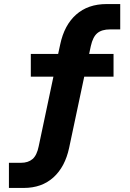

<svg xmlns="http://www.w3.org/2000/svg" viewBox="-20 -736 640 947"><path d="M24 191V67H83Q119 67 140.5 48.5Q162 30 171 -15L249 -384L274 -358H132V-470H292L262 -448L277 -517Q297 -612 355.5 -664Q414 -716 506 -716H573V-591H523Q482 -591 460 -572.5Q438 -554 428 -509L415 -448L395 -470H540V-358H377L401 -384L321 -7Q301 87 243.5 139Q186 191 97 191Z"/></svg>

Font: Nunito Sans 10pt ExtraBold
Style: Regular
Weight: 800
Designer: Vernon Adams
Foundry: Vernon Adams
Version: Version 3.101;gftools[0.9.27]